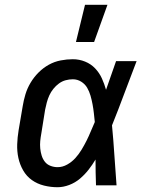

<svg xmlns="http://www.w3.org/2000/svg" viewBox="-20 -776 640 804"><path d="M221 8Q192 8 164 1Q136 -6 113.5 -22Q91 -38 77 -62.5Q63 -87 57 -114.5Q51 -142 52 -171.5Q53 -201 58 -231L75 -331Q79 -356 86.5 -381Q94 -406 108 -429.5Q122 -453 141.5 -472.5Q161 -492 184.5 -505Q208 -518 234 -523Q260 -528 285 -528Q312 -528 336.5 -518Q361 -508 378.5 -489.5Q396 -471 406.5 -448Q417 -425 424 -400Q435 -430 445 -460Q455 -490 466 -520H552Q526 -453 501 -385.5Q476 -318 449 -251Q455 -189 459 -126Q463 -63 468 0H382Q381 -27 380.5 -54Q380 -81 380 -108Q367 -86 351 -65.5Q335 -45 315 -28Q295 -11 270 -1.5Q245 8 221 8ZM221 -76Q242 -76 261.5 -87Q281 -98 295.5 -114Q310 -130 321.5 -149Q333 -168 342.5 -187Q352 -206 360 -225.5Q368 -245 377 -265Q375 -284 373 -302.5Q371 -321 367.5 -339.5Q364 -358 359 -375.5Q354 -393 345 -408.5Q336 -424 320 -434Q304 -444 285 -444Q270 -444 255 -440Q240 -436 227 -426.5Q214 -417 203.5 -404Q193 -391 186.5 -376.5Q180 -362 176 -347Q172 -332 169 -317L153 -217Q150 -201 148.5 -185.5Q147 -170 148.5 -154.5Q150 -139 154.5 -124.5Q159 -110 168 -98.5Q177 -87 191.5 -81.5Q206 -76 221 -76ZM298 -600 336 -756H430L374 -600Z"/></svg>

Font: Iosevka HT Medium Extended
Style: Italic
Weight: 500
Width: 7
Italic angle: -9°
Monospace: yes
Designer: Belleve Invis
Foundry: Belleve Invis
Version: Version 32.3.0; ttfautohint (v1.8.4)